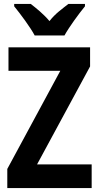

<svg xmlns="http://www.w3.org/2000/svg" viewBox="-20 -954 502 974"><path d="M156 -774H307C330 -816 379 -883 411 -922V-934H327C298 -911 261 -886 231 -847C201 -883 162 -914 136 -934H52V-922C84 -883 135 -814 156 -774ZM445 0V-120H168L437 -617V-714H23V-595H286L17 -97V0Z"/></svg>

Font: Noto Sans Gujarati UI Condensed
Style: Bold
Weight: 700
Width: 3
Designer: Jelle Bosma - Monotype Design Team, Universal Thirst
Foundry: Monotype Imaging Inc.
Version: Version 2.106